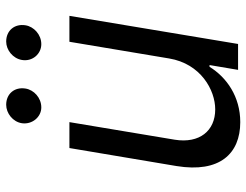

<svg xmlns="http://www.w3.org/2000/svg" viewBox="-108 -682 797 621"><g transform="rotate(-90 290.5 -371.5)"><path d="M253.6 -636.4C284.8 -636.4 310.4 -660.5 314.6 -687.5C320.3 -723 297.6 -750 262.1 -750C235.1 -750 206.7 -728.7 202.4 -698.9C197.8 -666.2 222.3 -636.4 253.6 -636.4ZM458.1 -636.4C489.3 -636.4 514.9 -660.5 519.2 -687.5C524.9 -723 502.1 -750 466.6 -750C439.6 -750 411.9 -728.7 407 -698.9C401.3 -664.8 426.8 -636.4 458.1 -636.4ZM411.9 -223C394.9 -120.7 309.7 -73.9 247.2 -73.9C177.6 -73.9 136.4 -125 149.1 -204.5L206 -545.5H122.2L63.9 -198.9C41.2 -59.7 103.7 7.1 206 7.1C288.4 7.1 350.9 -36.9 384.9 -92.3H390.6L375 0H458.8L549.7 -545.5H465.9Z"/></g></svg>

Font: TID UI
Style: Italic
Weight: 400
Italic angle: -9.39999°
Designer: The TID Project Authors
Foundry: Bakken & Bæck
Version: Version 1.001;hotconv 1.0.109;makeotfexe 2.5.65596